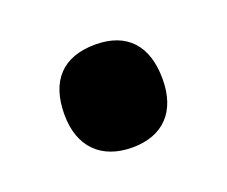

<svg xmlns="http://www.w3.org/2000/svg" viewBox="-47 -571 360 305"><g transform="rotate(-20 132.5 -418.0)"><path d="M50 -417C50 -362 82 -331 134 -331C186 -331 216 -362 216 -417C216 -474 187 -505 134 -505C79 -505 50 -474 50 -417Z"/></g></svg>

Font: Noto Sans Malayalam UI ExtraCondensed ExtraBold
Style: Regular
Weight: 800
Width: 2
Designer: Jelle Bosma - Monotype Design Team
Foundry: Monotype Imaging Inc.
Version: Version 2.104